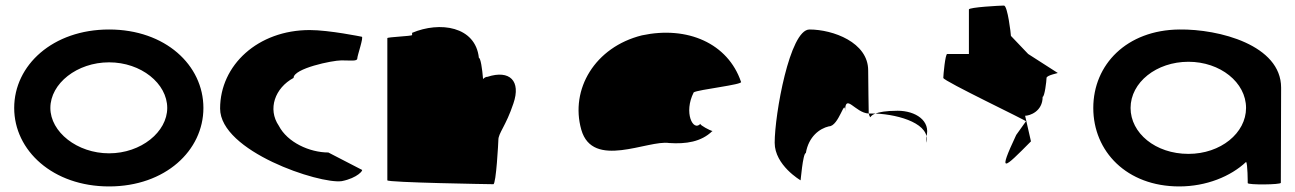

<svg xmlns="http://www.w3.org/2000/svg" viewBox="-20 -662 4655 690"><path d="M31 -274C31 -121 170 8 372 8C574 8 711 -121 711 -274C711 -428 574 -556 372 -556C170 -556 31 -428 31 -274ZM161 -274C161 -362 257 -438 372 -438C487 -438 581 -362 581 -274C581 -188 487 -111 372 -111C257 -111 161 -188 161 -274Z M771 -272C771 -118 1128 0 1208 -11C1265 -22 1288 -52 1280 -52L1160 -114C1093 -114 1013 -150 982 -210C941 -270 968 -346 1035 -382C1035 -416 1174 -445 1207 -445C1241 -445 1264 -441 1264 -452C1264 -462 1288 -530 1280 -530C1280 -530 1163 -554 1093 -554C907 -554 771 -428 771 -272Z M1372 -14C1372 -6 1743 0 1753 0C1763 0 1771 -152 1771 -159C1771 -184 1798 -209 1825 -290C1853 -371 1812 -412 1732 -386C1726 -386 1721 -383 1716 -378C1713 -416 1707 -454 1701 -454C1689 -568 1560 -586 1461 -544V-536C1460 -532 1372 -529 1372 -525Z M2069 -196C2110 -52 2308 -160 2385 -148C2445 -144 2500 -152 2540 -191C2532 -193 2495 -212 2497 -217C2471 -188 2436 -257 2473 -330C2487 -340 2653 -358 2643 -368C2596 -506 2451 -570 2287 -535C2118 -493 2028 -341 2069 -196ZM2497 -218V-217ZM2541 -192 2540 -191C2542 -191 2542 -191 2541 -190Z M2764 -149C2764 -68 2857 -14 2857 -14C2857 -6 2865 -112 2876 -112C2886 -171 2925 -200 2959 -208C2995 -208 3017 -314 3017 -261C3017 -331 3053 -256 3102 -254C3102 -281 3100 -346 3100 -409C3100 -510 2973 -556 2889 -556C2818 -556 2764 -250 2764 -149ZM3102 -254C3104 -246 3106 -242 3108 -241C3108 -237 3106 -246 3126 -254ZM3126 -254C3216 -250 3326 -215 3309 -149V-170C3326 -228 3270 -264 3206 -264C3163 -264 3140 -259 3126 -254Z M3370 -382C3370 -371 3675 -226 3667 -226L3632 -177C3565 -34 3586 -54 3685 -154L3664 -246C3680 -246 3727 -261 3727 -314C3734 -314 3741 -371 3741 -382C3741 -392 3788 -400 3781 -400L3675 -468L3613 -533C3613 -540 3601 -642 3588 -642C3575 -642 3462 -636 3462 -628V-468H3384C3377 -468 3370 -392 3370 -382Z M3909 -274C3909 -118 4029 8 4218 8C4315 8 4403 -28 4458 -80C4464 -76 4464 -4 4464 -4C4464 3 4583 2 4583 -5L4584 -347C4584 -500 4361 -558 4218 -556C4029 -554 3909 -430 3909 -274ZM4043 -274C4043 -366 4136 -440 4251 -440C4365 -440 4458 -366 4458 -274C4458 -184 4367 -109 4251 -109C4132 -109 4043 -184 4043 -274Z"/></svg>

Font: Ampere
Style: SCExt
Weight: 400
Version: Version 1